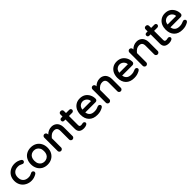

<svg xmlns="http://www.w3.org/2000/svg" viewBox="518 -2412 4226 4226"><g transform="rotate(-45 2631.5 -299.0)"><path d="M174 -15Q109 -49 73 -110Q37 -171 37 -249Q37 -330 74 -392Q110 -450 171.5 -483Q233 -516 308 -516Q355 -516 394 -504Q433 -492 473 -468Q496 -452 496 -427Q496 -409 482 -394.5Q468 -380 449 -380Q436 -380 424 -387Q389 -405 367.5 -411Q346 -417 315 -417Q236 -417 191 -372.5Q146 -328 146 -249Q146 -170 191 -125.5Q236 -81 315 -81Q346 -81 367.5 -87Q389 -93 424 -111Q436 -118 449 -118Q468 -118 482 -103.5Q496 -89 496 -71Q496 -46 473 -30Q433 -6 394 6Q355 18 308 18Q237 18 174 -15Z M678 -15Q618 -50 586 -111Q554 -172 554 -249Q554 -328 586 -388Q617 -449 677 -482.5Q737 -516 814 -516Q889 -516 949 -483Q1009 -448 1041.5 -387Q1074 -326 1074 -249Q1074 -169 1042 -111Q1008 -49 948.5 -15.5Q889 18 814 18Q738 18 678 -15ZM685 -152Q727 -79 814 -79Q852 -79 887 -97Q924 -116 944.5 -154.5Q965 -193 965 -250Q965 -310 943 -346Q922 -382 889 -400.5Q856 -419 814 -419Q776 -419 741 -402Q704 -383 683.5 -345Q663 -307 663 -250Q663 -191 685 -152Z M1178 -39V-458Q1178 -479 1194 -495Q1210 -511 1232 -511Q1254 -511 1270.5 -495Q1287 -479 1287 -458V-442Q1325 -479 1367 -497.5Q1409 -516 1459 -516Q1514 -516 1558 -489Q1599 -463 1621 -417.5Q1643 -372 1643 -316V-39Q1643 -19 1627 -3Q1611 13 1589 13Q1567 13 1551 -2.5Q1535 -18 1535 -39V-307Q1535 -364 1511 -391Q1487 -418 1437 -418Q1394 -418 1359 -397Q1324 -376 1287 -330V-39Q1287 -19 1270.5 -3Q1254 13 1232 13Q1210 13 1194 -3Q1178 -19 1178 -39Z M2057 -42Q2057 -18 2028 -1Q1988 18 1943 18Q1790 18 1790 -119V-409H1751Q1728 -409 1715.5 -421.5Q1703 -434 1703 -455Q1703 -476 1716 -488.5Q1729 -501 1751 -501H1790V-563Q1790 -589 1805 -602.5Q1820 -616 1845 -616Q1870 -616 1884.5 -601.5Q1899 -587 1899 -563V-501H2000Q2020 -501 2034 -488Q2048 -475 2048 -455Q2048 -437 2033.5 -423Q2019 -409 2000 -409H1899V-127Q1899 -97 1911 -86.5Q1923 -76 1953 -76Q1971 -76 1990 -82H1991L1994 -83Q1997 -83 1999 -84L2011 -85Q2030 -85 2043.5 -72Q2057 -59 2057 -42ZM1991 -82 1989 -81Z M2097 -249Q2097 -318 2123 -380Q2152 -443 2208 -479.5Q2264 -516 2340 -516Q2415 -516 2471 -482Q2524 -447 2553.5 -389.5Q2583 -332 2583 -262Q2583 -241 2567.5 -225.5Q2552 -210 2528 -210H2208Q2228 -81 2368 -81Q2405 -81 2434 -88Q2463 -95 2495 -110Q2501 -115 2517 -115Q2537 -115 2551.5 -102Q2566 -89 2566 -69Q2566 -45 2535 -26Q2491 -3 2452.5 7.5Q2414 18 2360 18Q2236 18 2166.5 -53Q2097 -124 2097 -249ZM2471 -298Q2473 -298 2474 -299Q2475 -300 2474 -303Q2470 -342 2452 -365Q2431 -394 2402 -409.5Q2373 -425 2340 -425Q2310 -425 2279 -411Q2215 -378 2208 -298Z M2680 -39V-458Q2680 -479 2696 -495Q2712 -511 2734 -511Q2756 -511 2772.5 -495Q2789 -479 2789 -458V-442Q2827 -479 2869 -497.5Q2911 -516 2961 -516Q3016 -516 3060 -489Q3101 -463 3123 -417.5Q3145 -372 3145 -316V-39Q3145 -19 3129 -3Q3113 13 3091 13Q3069 13 3053 -2.5Q3037 -18 3037 -39V-307Q3037 -364 3013 -391Q2989 -418 2939 -418Q2896 -418 2861 -397Q2826 -376 2789 -330V-39Q2789 -19 2772.5 -3Q2756 13 2734 13Q2712 13 2696 -3Q2680 -19 2680 -39Z M3245 -249Q3245 -318 3271 -380Q3300 -443 3356 -479.5Q3412 -516 3488 -516Q3563 -516 3619 -482Q3672 -447 3701.5 -389.5Q3731 -332 3731 -262Q3731 -241 3715.5 -225.5Q3700 -210 3676 -210H3356Q3376 -81 3516 -81Q3553 -81 3582 -88Q3611 -95 3643 -110Q3649 -115 3665 -115Q3685 -115 3699.5 -102Q3714 -89 3714 -69Q3714 -45 3683 -26Q3639 -3 3600.5 7.5Q3562 18 3508 18Q3384 18 3314.5 -53Q3245 -124 3245 -249ZM3619 -298Q3621 -298 3622 -299Q3623 -300 3622 -303Q3618 -342 3600 -365Q3579 -394 3550 -409.5Q3521 -425 3488 -425Q3458 -425 3427 -411Q3363 -378 3356 -298Z M3828 -39V-458Q3828 -479 3844 -495Q3860 -511 3882 -511Q3904 -511 3920.5 -495Q3937 -479 3937 -458V-442Q3975 -479 4017 -497.5Q4059 -516 4109 -516Q4164 -516 4208 -489Q4249 -463 4271 -417.5Q4293 -372 4293 -316V-39Q4293 -19 4277 -3Q4261 13 4239 13Q4217 13 4201 -2.5Q4185 -18 4185 -39V-307Q4185 -364 4161 -391Q4137 -418 4087 -418Q4044 -418 4009 -397Q3974 -376 3937 -330V-39Q3937 -19 3920.5 -3Q3904 13 3882 13Q3860 13 3844 -3Q3828 -19 3828 -39Z M4707 -42Q4707 -18 4678 -1Q4638 18 4593 18Q4440 18 4440 -119V-409H4401Q4378 -409 4365.5 -421.5Q4353 -434 4353 -455Q4353 -476 4366 -488.5Q4379 -501 4401 -501H4440V-563Q4440 -589 4455 -602.5Q4470 -616 4495 -616Q4520 -616 4534.5 -601.5Q4549 -587 4549 -563V-501H4650Q4670 -501 4684 -488Q4698 -475 4698 -455Q4698 -437 4683.5 -423Q4669 -409 4650 -409H4549V-127Q4549 -97 4561 -86.5Q4573 -76 4603 -76Q4621 -76 4640 -82H4641L4644 -83Q4647 -83 4649 -84L4661 -85Q4680 -85 4693.5 -72Q4707 -59 4707 -42ZM4641 -82 4639 -81Z M4747 -249Q4747 -318 4773 -380Q4802 -443 4858 -479.5Q4914 -516 4990 -516Q5065 -516 5121 -482Q5174 -447 5203.5 -389.5Q5233 -332 5233 -262Q5233 -241 5217.5 -225.5Q5202 -210 5178 -210H4858Q4878 -81 5018 -81Q5055 -81 5084 -88Q5113 -95 5145 -110Q5151 -115 5167 -115Q5187 -115 5201.5 -102Q5216 -89 5216 -69Q5216 -45 5185 -26Q5141 -3 5102.5 7.5Q5064 18 5010 18Q4886 18 4816.5 -53Q4747 -124 4747 -249ZM5121 -298Q5123 -298 5124 -299Q5125 -300 5124 -303Q5120 -342 5102 -365Q5081 -394 5052 -409.5Q5023 -425 4990 -425Q4960 -425 4929 -411Q4865 -378 4858 -298Z"/></g></svg>

Font: 寒蝉全圆体 Bold
Style: Regular
Weight: 700
Designer: Warren2060
      Designed by Motoya company      

      [Varela Round]
      Joe Prince(Latin component); Avraham Cornf
Foundry: ChillType
Version: Version 3.200